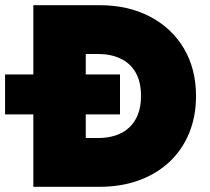

<svg xmlns="http://www.w3.org/2000/svg" viewBox="-32 -720 810 740"><path d="M-12.5 -279V-433H430.5V-279ZM96.5 0V-700H350.5Q462.5 -700 546.5 -655.8Q630.5 -611.5 677 -532.8Q723.5 -454 723.5 -350Q723.5 -271.5 697 -207Q670.5 -142.5 621.2 -96.2Q572 -50 503.5 -25Q435 0 350.5 0ZM298.5 -188H345.5Q382.5 -188 412.8 -197.8Q443 -207.5 465.2 -227.8Q487.5 -248 499.5 -278.5Q511.5 -309 511.5 -350Q511.5 -405 490.5 -441Q469.5 -477 432 -494.5Q394.5 -512 345.5 -512H298.5Z"/></svg>

Font: Geologica Black
Style: Regular
Weight: 900
Designer: Sindre Bremnes, Frode Helland
Foundry: Monokrom Skriftforlag AS
Version: Version 1.010;gftools[0.9.28]